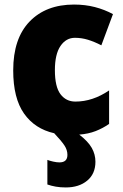

<svg xmlns="http://www.w3.org/2000/svg" viewBox="-20 -583 540 843"><path d="M276 97Q276 75 262.5 55Q249 35 218 2Q133 -17 85.5 -84.5Q38 -152 38 -274Q38 -414 110 -488.5Q182 -563 305 -563Q354 -563 396.5 -552Q439 -541 476 -521L425 -384Q394 -400 366 -408.5Q338 -417 309 -417Q270 -417 245.5 -381Q221 -345 221 -275Q221 -202 245.5 -169.5Q270 -137 311 -137Q387 -137 459 -186V-39Q432 -20 400 -7.5Q368 5 328 8Q367 38 383 66.5Q399 95 399 127Q399 180 363 210Q327 240 269 240Q245 240 225 236.5Q205 233 188 227V119Q198 123 213.5 126.5Q229 130 241 130Q276 130 276 97Z"/></svg>

Font: Noto Sans SemiCondensed Black
Style: Regular
Weight: 900
Width: 4
Designer: Monotype Design Team
Foundry: Monotype Imaging Inc.
Version: Version 2.013; ttfautohint (v1.8.4.7-5d5b)